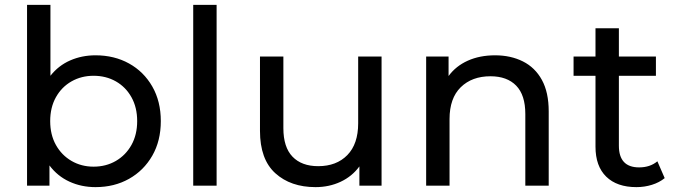

<svg xmlns="http://www.w3.org/2000/svg" viewBox="-20 -762 2773 788"><path d="M372 6Q314 6 265 -16.5Q216 -39 183 -83V0H91V-742H187V-451Q220 -493 268 -514Q316 -535 372 -535Q449 -535 509.5 -501.5Q570 -468 605 -407Q640 -346 640 -265Q640 -184 605 -123Q570 -62 509.5 -28Q449 6 372 6ZM364 -78Q415 -78 455.5 -101.5Q496 -125 519.5 -167Q543 -209 543 -265Q543 -321 519.5 -363Q496 -405 455.5 -428Q415 -451 364 -451Q314 -451 273.5 -428Q233 -405 209.5 -363Q186 -321 186 -265Q186 -209 209.5 -167Q233 -125 273.5 -101.5Q314 -78 364 -78Z M773 0V-742H869V0Z M1275 6Q1173 6 1110 -51Q1047 -108 1047 -225V-530H1143V-236Q1143 -158 1180.5 -119Q1218 -80 1286 -80Q1361 -80 1405.5 -125.5Q1450 -171 1450 -256V-530H1546V0H1455V-79Q1425 -38 1378 -16Q1331 6 1275 6Z M1729 0V-530H1821V-450Q1851 -491 1900 -513Q1949 -535 2012 -535Q2076 -535 2126 -510Q2176 -485 2204 -434Q2232 -383 2232 -305V0H2136V-294Q2136 -372 2098.5 -410.5Q2061 -449 1993 -449Q1917 -449 1871 -404Q1825 -359 1825 -273V0Z M2592 6Q2512 6 2468 -37Q2424 -80 2424 -160V-451H2334V-530H2424V-646H2520V-530H2672V-451H2520V-164Q2520 -75 2603 -75Q2648 -75 2678 -100L2708 -31Q2686 -13 2655.5 -3.5Q2625 6 2592 6Z"/></svg>

Font: Montserrat Medium
Style: Regular
Weight: 500
Designer: Julieta Ulanovsky
Foundry: Julieta Ulanovsky
Version: Version 9.000; ttfautohint (v1.8.4.7-5d5b)